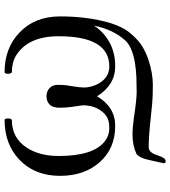

<svg xmlns="http://www.w3.org/2000/svg" viewBox="26 -520 721 812"><g transform="rotate(-90 386.0 -113.5)"><path d="M487.3 -423.3Q480.5 -425.8 480.5 -439.9Q480.5 -454.1 487.3 -454.1Q587.9 -454.1 653.3 -392.6Q723.1 -327.1 723.1 -219.7Q723.1 -101.6 695.3 -7.8Q678.7 46.9 650.1 80.1Q621.6 113.3 594.7 129.2Q567.9 145 538.1 154.8Q482.4 172.9 434.1 172.9Q385.7 172.9 355.2 170.2Q324.7 167.5 294.4 164.1Q216.8 155.3 169.9 155.3Q147.5 155.3 136.2 191.2Q125 227.1 111.8 227.1Q102.1 227.1 102.1 219.7Q107.4 197.3 110.8 179.4Q114.3 161.6 118.2 147.5Q125.5 117.7 140.6 104Q176.8 86.9 223.6 86.9Q253.9 86.9 294.9 92.8Q372.1 104.5 403.3 104.5Q434.6 104.5 465.6 103.3Q496.6 102.1 526.4 97.2Q593.3 85.9 620.6 57.1Q667.5 6.3 684.1 -76.2Q657.2 -34.7 613.5 -10.5Q569.8 13.7 511.7 13.7Q433.1 13.7 385.3 -63Q339.8 13.7 260.3 13.7Q163.1 13.7 105 -53.7Q48.8 -118.2 48.8 -219.7Q48.8 -327.1 118.2 -392.6Q184.1 -454.1 284.7 -454.1Q291.5 -454.1 291.5 -439.9Q291.5 -425.8 284.7 -423.3Q209 -423.3 168 -360.4Q132.8 -306.6 132.8 -225.6Q132.8 -78.6 194.8 -30.3Q219.7 -11.2 249.8 -11.2Q279.8 -11.2 295.9 -20.3Q312 -29.3 323.2 -44.9Q347.2 -76.7 347.2 -124Q344.7 -143.1 340.8 -167.7Q336.9 -192.4 336.9 -221.7Q336.9 -251 350.6 -263.9Q364.3 -276.9 385.3 -276.9Q406.2 -276.9 419.9 -263.9Q433.6 -251 433.6 -229.7Q433.6 -208.5 431.9 -194.1Q430.2 -179.7 427.7 -167Q422.4 -135.3 422.4 -117.9Q422.4 -100.6 429 -80.1Q435.5 -59.6 447.3 -43.9Q472.2 -11.2 511.7 -11.2Q639.2 -11.2 639.2 -225.6Q639.2 -355.5 557.1 -405.8Q528.3 -423.3 487.3 -423.3Z"/></g></svg>

Font: Cardo-Italic
Style: Italic
Weight: 400
Italic angle: -12°
Designer: David J. Perry
Foundry: David J. Perry
Version: Version 0.991